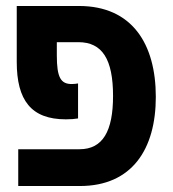

<svg xmlns="http://www.w3.org/2000/svg" viewBox="-20 -622 577 642"><path d="M41 0H247C422 0 501 -124 501 -298C501 -476 421 -602 244 -602H36V-415C36 -287 84 -223 200 -223C219 -223 228 -224 241 -226V-343C234 -342 229 -341 220 -341C183 -341 170 -363 170 -437V-481H242C322 -481 358 -424 358 -301C358 -184 324 -123 246 -123H41Z"/></svg>

Font: Noto Sans Hebrew Condensed
Style: Bold
Weight: 700
Width: 3
Designer: Monotype Design Team
Foundry: Monotype Imaging Inc.
Version: Version 2.004